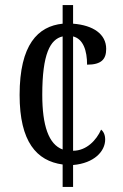

<svg xmlns="http://www.w3.org/2000/svg" viewBox="-20 -734 482 754"><path d="M226 -88V0H267V-86C350 -93 393 -140 393 -186C393 -204 387 -217 377 -225C359 -184 320 -142 267 -142V-591C307 -581 322 -535 322 -480C379 -480 397 -502 397 -542C397 -600 346 -635 267 -641V-714H226V-641C129 -631 57 -559 57 -361C57 -177 124 -102 226 -88ZM226 -591V-147C171 -167 146 -241 146 -362C146 -522 177 -580 226 -591Z"/></svg>

Font: Noto Serif Sinhala ExtraCondensed
Style: Regular
Weight: 400
Width: 2
Designer: Jelle Bosma - Monotype Design Team
Foundry: Monotype Imaging Inc.
Version: Version 2.007